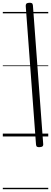

<svg xmlns="http://www.w3.org/2000/svg" viewBox="-20 -970 363 1365"><path d="M264 76Q250 77 243.5 73.5Q237 70 236 57L163 -926Q162 -936 166.5 -942.5Q171 -949 185 -950Q199 -951 206 -947.5Q213 -944 214 -931L287 52Q289 62 284 68.5Q279 75 264 76ZM0 365H323V375H0ZM0 -20H323V0H0ZM0 -505H323V-500H0ZM0 -885H323V-875H0Z"/></svg>

Font: Playwrite DK Uloopet Guides
Style: Regular
Weight: 400
Designer: Veronika Burian, José Scaglione
Foundry: TypeTogether
Version: Version 1.003